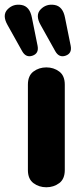

<svg xmlns="http://www.w3.org/2000/svg" viewBox="-61 -786 351 812"><path d="M135 6Q104 6 80.5 -11.5Q57 -29 57 -67V-428Q57 -466 80.5 -483.5Q104 -501 135 -501Q166 -501 189.5 -483.5Q213 -466 213 -428V-67Q213 -29 189.5 -11.5Q166 6 135 6ZM173 -569 111 -680Q87 -722 111 -746.5Q135 -771 170 -765Q205 -759 214 -711L238 -592Q244 -560 216.5 -550.5Q189 -541 173 -569ZM33 -569 -29 -680Q-53 -722 -29 -746.5Q-5 -771 30 -765Q65 -759 74 -711L98 -592Q104 -560 76.5 -550.5Q49 -541 33 -569Z"/></svg>

Font: Nunito VF Beta Light
Style: Regular
Weight: 300
Designer: Vernon Adams
Foundry: newtypography
Version: Version 3.001